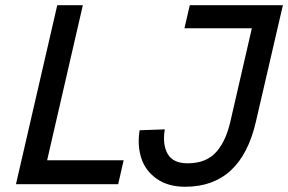

<svg xmlns="http://www.w3.org/2000/svg" viewBox="-20 -710 1110 740"><path d="M41.5 0 200.7 -689.9H299.3L161.6 -92.3H456.5L435.5 0ZM693.8 9.8Q627.9 9.8 584.2 -20.8Q540.5 -51.3 524.7 -100.1Q508.8 -148.9 518.1 -208L615.2 -211.4Q605.5 -153.3 626.2 -116.9Q647 -80.6 703.1 -80.6Q740.7 -80.6 769 -92.5Q797.4 -104.5 816.7 -127.9Q835.9 -151.4 848.1 -179.7Q860.4 -208 869.1 -246.6L950.7 -601.1H690.9L711.4 -689.9H1070.3L966.3 -241.2Q908.7 9.8 693.8 9.8Z"/></svg>

Font: HK Grotesk Medium Italic
Style: Regular
Weight: 500
Italic angle: -13°
Designer: Alfredo Marco Pradil and Stefan Peev
Foundry: Hanken Design Co.
Version: Version 1.000;PS 001.000;hotconv 1.0.88;makeotf.lib2.5.64775